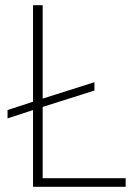

<svg xmlns="http://www.w3.org/2000/svg" viewBox="-20 -718 524 738"><path d="M463 0H107V-295L9 -263V-295L107 -327V-698H144V-339L343 -402V-370L144 -307V-33H463Z"/></svg>

Font: IBM Plex Sans Hebrew ExtraLight
Style: Regular
Weight: 200
Designer: Mike Abbink, Paul van der Laan, Pieter van Rosmalen, Yanek Iontef
Foundry: Bold Monday
Version: Version 1.2